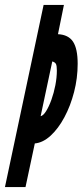

<svg xmlns="http://www.w3.org/2000/svg" viewBox="-45 -755 334 775"><path d="M-25 0H58L95.5 -176Q128.5 -179 159.5 -207.5Q190.5 -236 215 -281.8Q239.5 -327.5 254 -383.5Q268.5 -439.5 268.5 -497.5Q268.5 -558.5 249.8 -586.8Q231 -615 189 -617L213 -735H131ZM119 -286 166 -507Q177 -504 180.8 -496.8Q184.5 -489.5 184.5 -470.5Q184.5 -442.5 178.5 -411.2Q172.5 -380 162.5 -352.2Q152.5 -324.5 141 -306.2Q129.5 -288 119 -286Z"/></svg>

Font: League Gothic Condensed Italic
Style: Regular
Weight: 400
Width: 3
Designer: The League of Moveable Type
Version: Version 1.600; ttfautohint (v1.8.3)